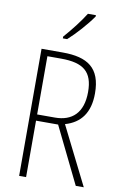

<svg xmlns="http://www.w3.org/2000/svg" viewBox="-102 -1006 671 1062"><g transform="rotate(10 233.5 -474.5)"><path d="M348 -942V-949H303C273 -901 233 -850 190 -801V-791H214C257 -829 316 -895 348 -942ZM203 -714H84V0H123V-317H247L402 0H447L284 -326C371 -351 418 -414 418 -522C418 -665 343 -714 203 -714ZM200 -679C326 -679 379 -636 379 -523C379 -405 318 -352 223 -352H123V-679Z"/></g></svg>

Font: Noto Sans Condensed ExtraLight
Style: Regular
Weight: 200
Width: 3
Designer: Monotype Design Team
Foundry: Monotype Imaging Inc.
Version: Version 2.013